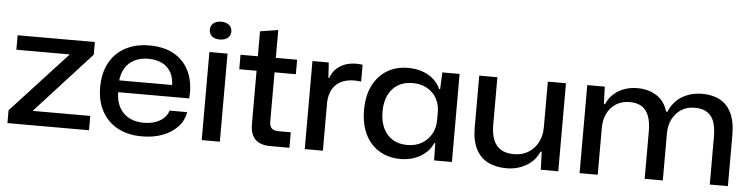

<svg xmlns="http://www.w3.org/2000/svg" viewBox="-45 -928 4494 1149"><g transform="rotate(5 2202.0 -353.5)"><path d="M22 0V-77L358 -442H37V-529H501V-453L166 -86H512V0Z M831 9Q745 9 683.5 -24.5Q622 -58 589 -119Q556 -180 556 -262Q556 -347 589 -408.5Q622 -470 683.5 -503.5Q745 -537 829 -537Q920 -537 981.5 -500Q1043 -463 1071.5 -397Q1100 -331 1093 -242H666Q667 -187 688 -149.5Q709 -112 746.5 -92.5Q784 -73 834 -73Q891 -73 931 -96.5Q971 -120 982 -159H1088Q1079 -107 1043.5 -69.5Q1008 -32 953.5 -11.5Q899 9 831 9ZM665 -301 658 -313H993L984 -301Q985 -353 966 -387.5Q947 -422 912 -439.5Q877 -457 829 -457Q781 -457 745 -438.5Q709 -420 688.5 -385Q668 -350 665 -301Z M1189 0V-529H1298V0ZM1244 -609Q1214 -609 1197 -623.5Q1180 -638 1180 -662Q1180 -688 1198 -702Q1216 -716 1244 -716Q1274 -716 1291.5 -701.5Q1309 -687 1309 -662Q1309 -637 1291 -623Q1273 -609 1244 -609Z M1602 0Q1541 0 1510.5 -30Q1480 -60 1480 -123V-442H1376V-529H1480V-679L1588 -696V-529H1716V-442H1588V-147Q1588 -118 1601.5 -105.5Q1615 -93 1642 -93H1716V0Z M1808 0V-529H1906L1912 -436H1916Q1933 -484 1974 -510Q2015 -536 2069 -536Q2081 -536 2091 -535Q2101 -534 2109 -533V-432Q2100 -433 2089.5 -434Q2079 -435 2068 -435Q2023 -435 1990 -419Q1957 -403 1938.5 -372Q1920 -341 1917 -295V0Z M2382 9Q2328 9 2283.5 -10Q2239 -29 2207 -64.5Q2175 -100 2158 -150.5Q2141 -201 2141 -264Q2141 -350 2171.5 -411Q2202 -472 2256 -505Q2310 -538 2382 -538Q2431 -538 2470 -524Q2509 -510 2536.5 -485.5Q2564 -461 2578 -428H2584L2588 -529H2692V0H2585L2583 -103H2577Q2556 -53 2503.5 -22Q2451 9 2382 9ZM2416 -78Q2469 -78 2506 -101Q2543 -124 2562.5 -160.5Q2582 -197 2582 -241V-291Q2582 -334 2562.5 -370.5Q2543 -407 2505.5 -428.5Q2468 -450 2417 -450Q2366 -450 2329.5 -428Q2293 -406 2272.5 -364.5Q2252 -323 2252 -264Q2252 -207 2272 -165Q2292 -123 2328.5 -100.5Q2365 -78 2416 -78Z M3020 9Q2956 9 2908.5 -15Q2861 -39 2835.5 -89.5Q2810 -140 2810 -220V-529H2919V-243Q2919 -190 2933.5 -153.5Q2948 -117 2978.5 -98Q3009 -79 3057 -79Q3107 -79 3143.5 -101.5Q3180 -124 3201 -163.5Q3222 -203 3222 -255V-529H3331V0H3226L3222 -108H3215Q3192 -53 3139 -22Q3086 9 3020 9Z M3459 0V-529H3564L3568 -425H3575Q3599 -480 3648.5 -508.5Q3698 -537 3760 -537Q3826 -537 3874.5 -506.5Q3923 -476 3943 -412H3951Q3977 -475 4030 -506Q4083 -537 4150 -537Q4211 -537 4256 -513Q4301 -489 4325.5 -438Q4350 -387 4350 -305V0H4241V-287Q4241 -340 4228.5 -376Q4216 -412 4187.5 -431Q4159 -450 4112 -450Q4065 -450 4031 -428Q3997 -406 3978 -368.5Q3959 -331 3959 -282V0H3850V-284Q3850 -339 3836.5 -376Q3823 -413 3794.5 -431.5Q3766 -450 3722 -450Q3674 -450 3639.5 -428Q3605 -406 3586.5 -368.5Q3568 -331 3568 -282V0Z"/></g></svg>

Font: Mona Sans SemiExpanded Medium
Style: Regular
Weight: 500
Width: 6
Designer: Deni Anggara
Foundry: GitHub
Version: Version 2.000